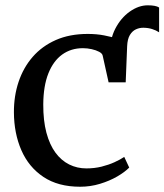

<svg xmlns="http://www.w3.org/2000/svg" viewBox="-20 -699 625 730"><path d="M457.9 -385.9 413.8 -418.7 399.7 -496.8Q396.9 -548.4 418.2 -589.6Q439.4 -630.8 473.2 -654.8Q507.1 -678.8 541.7 -678.8Q572.5 -678.8 584.9 -670.5V-576.2Q573.3 -583.9 558.5 -588.5Q543.7 -593.2 525.9 -593.5Q511.1 -593.9 497.1 -587.6Q483.1 -581.3 473.8 -565.9Q464.6 -550.6 463.4 -523.3ZM284.8 11Q200.8 11 145 -26.4Q89.2 -63.7 61.2 -127.9Q33.3 -192 32.9 -271.9Q32.6 -333.7 50.6 -387.6Q68.6 -441.6 104.1 -482.6Q139.6 -523.5 192.2 -546.8Q244.7 -570 313.5 -570Q347.5 -570 376.2 -564.4Q404.8 -558.8 426.7 -551.7Q448.6 -544.6 462.4 -540L457.6 -385.9H392.9L370.4 -487.5Q368.8 -495.8 356.9 -502.1Q345 -508.4 328.4 -512.1Q311.8 -515.8 295.1 -515.8Q250.1 -515.8 216.4 -491.6Q182.8 -467.3 163.9 -419.9Q145 -372.5 144.5 -302.4Q144.2 -240.7 156.4 -194.7Q168.7 -148.7 190.8 -118.7Q212.9 -88.7 243 -73.7Q273.2 -58.7 308.3 -58.7Q338.9 -58.7 366.1 -65.4Q393.2 -72.2 415.2 -82.2Q437.2 -92.2 452.4 -102.4L471.3 -61.9Q454.6 -44.8 425.7 -28Q396.7 -11.2 360.2 -0.1Q323.8 11 284.8 11Z"/></svg>

Font: Merriweather Light
Style: Regular
Weight: 300
Version: Version 2.100